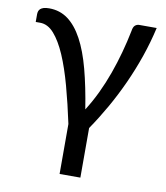

<svg xmlns="http://www.w3.org/2000/svg" viewBox="-78 -575 700 810"><g transform="rotate(10 272.0 -170.0)"><path d="M528.5 -506.5Q514 -442.5 492.8 -381Q471.5 -319.5 444.8 -260.8Q418 -202 386.8 -147Q355.5 -92 321 -41.5V171H232V-43Q214 -127.5 194 -200.8Q174 -274 150.8 -327.8Q127.5 -381.5 100.5 -412.2Q73.5 -443 40.5 -443H21.5V-476Q21.5 -483 23.5 -489Q25.5 -495 30.5 -499.5Q35.5 -504 44.5 -506.8Q53.5 -509.5 68 -509.5Q113.5 -509.5 148.5 -483.8Q183.5 -458 210.5 -408Q237.5 -358 257 -284.5Q276.5 -211 291.5 -116Q316 -154.5 336.8 -198Q357.5 -241.5 374 -287.5Q390.5 -333.5 403.5 -381Q416.5 -428.5 426 -476Q428.5 -493.5 436.2 -500Q444 -506.5 453.5 -506.5Z"/></g></svg>

Font: Lato
Style: Regular
Weight: 400
Designer: Lukasz Dziedzic with Adam Twardoch and Botio Nikoltchev
Foundry: tyPoland Lukasz Dziedzic
Version: Version 2.010; 2014-09-01; http://www.latofonts.com/; ttfaut